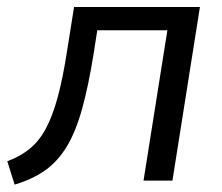

<svg xmlns="http://www.w3.org/2000/svg" viewBox="-28 -506 622 538"><path d="M13 11.3 -7.6 -54.2Q28.6 -67.4 55.2 -89.1Q81.8 -110.8 100.6 -145.9Q119.4 -181 133.7 -233.8Q148.1 -286.5 159.7 -361.9L179.5 -486.3H532.2L455.2 0H374.2L441 -421.2H244.6L234.6 -357.1Q220 -265.7 202.3 -201.8Q184.6 -137.8 159.5 -96Q134.3 -54.1 98.5 -28.7Q62.7 -3.4 13 11.3Z"/></svg>

Font: Nunito Sans 12pt ExtraLight
Style: Italic
Weight: 200
Italic angle: -9°
Designer: Vernon Adams
Foundry: Vernon Adams
Version: Version 3.101;gftools[0.9.27]